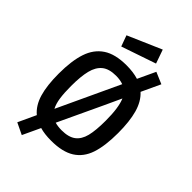

<svg xmlns="http://www.w3.org/2000/svg" viewBox="-307 -1045 1272 1272"><g transform="rotate(45 329.0 -408.5)"><path d="M187 -836 424 -939 458 -842 215 -759ZM606 -339Q606 -218 580.5 -142Q555 -66 494 -27.5Q433 11 328 11Q265 11 222 -2L164 122L83 83L141 -42Q92 -83 70.5 -155.5Q49 -228 49 -339Q49 -459 75 -537Q101 -615 162 -655.5Q223 -696 328 -696Q392 -696 440 -681L498 -805L580 -770L518 -637Q565 -594 585.5 -520.5Q606 -447 606 -339ZM194 -154 263 -302 396 -587Q366 -598 328 -598Q263 -598 228 -569.5Q193 -541 179 -485Q165 -429 165 -339Q165 -274 171.5 -229Q178 -184 194 -154ZM490 -339Q490 -461 464 -521L410 -404L265 -95Q294 -87 328 -87Q393 -87 428 -113.5Q463 -140 476.5 -193.5Q490 -247 490 -339Z"/></g></svg>

Font: Cairo SemiBold
Style: Regular
Weight: 600
Designer: Mohamed Gaber, Accademia di Belle Arti di Urbino and others
Foundry: Kief Type Foundry, Accademia di Belle Arti di Urbino and others
Version: Version 3.011